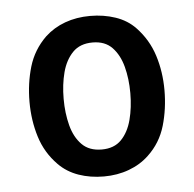

<svg xmlns="http://www.w3.org/2000/svg" viewBox="-38 -685 485 479"><g transform="rotate(-5 204.0 -445.0)"><path d="M373 -445.5Q373 -399 360.8 -357Q348.5 -315 317 -285.5Q296 -265.5 267 -254.8Q238 -244 204 -244Q170 -244 140.8 -254.2Q111.5 -264.5 91 -285.5Q60.5 -316.5 47.8 -357.8Q35 -399 35 -445.5Q35 -491.5 47.2 -533Q59.5 -574.5 91 -605Q112.5 -625 141.2 -635.5Q170 -646 204 -646Q238 -646 267.5 -636Q297 -626 317 -605Q347 -573.5 360 -532.5Q373 -491.5 373 -445.5ZM120.5 -445.5Q120.5 -409.5 128.5 -379Q136.5 -348.5 154.8 -330Q173 -311.5 204.5 -311.5Q235.5 -311.5 253.5 -330Q271.5 -348.5 279.5 -379Q287.5 -409.5 287.5 -445.5Q287.5 -481.5 279.5 -511.8Q271.5 -542 253.5 -560.8Q235.5 -579.5 204.5 -579.5Q173 -579.5 154.8 -560.8Q136.5 -542 128.5 -511.8Q120.5 -481.5 120.5 -445.5Z"/></g></svg>

Font: Signika Negative
Style: Regular
Weight: 400
Designer: Anna Giedry
Foundry: Anna Giedry
Version: Version 2.001